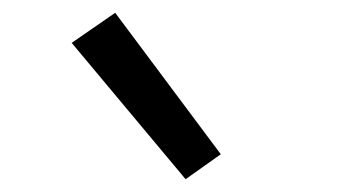

<svg xmlns="http://www.w3.org/2000/svg" viewBox="-20 -822 540 300"><path d="M270 -542 92 -755 160 -802 325 -581Z"/></svg>

Font: Iosevka Fuck
Style: Regular
Weight: 400
Monospace: yes
Designer: Belleve Invis
Foundry: Belleve Invis
Version: Version 28.0.7; ttfautohint (v1.8.3)